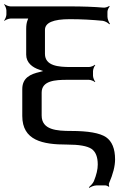

<svg xmlns="http://www.w3.org/2000/svg" viewBox="-31 -691 578 931"><path d="M162 -342C117 -332 77 -314 77 -259V-129C77 -10 175 10 294 10C353 10 392 17 413 31C433 45 443 70 443 107C443 130 437 156 424 188C419 199 407 211 400 217L402 220C409 215 425 208 437 208H480C485 208 494 212 496 215L499 212C497 210 496 201 498 197C517 153 527 115 527 82C527 30 512 -6 483 -26C453 -46 397 -56 314 -56C244 -56 171 -61 171 -131V-242C171 -300 237 -304 295 -304H400C409 -304 424 -298 429 -293L431 -295C426 -300 420 -315 420 -324V-346C420 -355 426 -370 431 -375L429 -377C424 -372 409 -366 400 -366H312C253 -366 187 -371 187 -430V-546C187 -581 227 -598 307 -598C364 -598 417 -595 468 -590C479 -588 494 -580 499 -573L502 -576C497 -582 490 -599 490 -610V-634C490 -642 496 -655 501 -659L498 -662C494 -658 479 -653 471 -654C424 -658 370 -660 308 -660H20C11 -660 -4 -666 -9 -671L-11 -669C-6 -664 0 -649 0 -640V-621C0 -612 -6 -597 -11 -592L-9 -590C-4 -595 11 -601 20 -601H99C103 -601 109 -601 112 -603L109 -606C107 -604 104 -598 103 -594C98 -582 96 -568 96 -551V-426C96 -387 126 -364 160 -353C168 -351 180 -345 187 -344V-348C180 -348 171 -344 162 -342Z"/></svg>

Font: Gamestation Storm
Style: Regular
Weight: 400
Designer: Jonas Hecksher
Foundry: Jonas Hecksher, Playtypeª, e-types AS
Version: Version 1.003